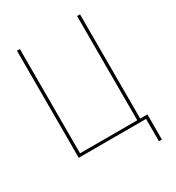

<svg xmlns="http://www.w3.org/2000/svg" viewBox="-205 -853 1039 1131"><g transform="rotate(-30 314.0 -288.0)"><path d="M493 0V-728H513V0ZM95 0V-19H545V0ZM84 0V-728H104V0ZM542 152V-19H562V152Z"/></g></svg>

Font: Murecho Thin
Style: Regular
Weight: 100
Designer: Neil Summerour
Foundry: Positype
Version: Version 1.010